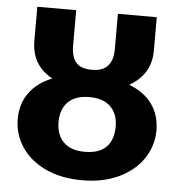

<svg xmlns="http://www.w3.org/2000/svg" viewBox="-51 -742 754 807"><g transform="rotate(5 325.5 -338.0)"><path d="M618 -218Q618 -155 582.5 -101Q547 -47 480.5 -15Q414 17 325 17Q236 17 170 -14Q104 -45 68.5 -98.5Q33 -152 33 -217Q33 -280 66.5 -326.5Q100 -373 163 -398Q74 -446 74 -551V-693H238V-544Q238 -497 258 -473Q278 -449 326 -449Q414 -449 414 -544V-693H578V-551Q578 -501 554.5 -462.5Q531 -424 487 -400Q551 -376 584.5 -329.5Q618 -283 618 -218ZM446 -220Q446 -273 415 -303.5Q384 -334 325 -334Q267 -334 236 -303.5Q205 -273 205 -219Q205 -164 236 -133.5Q267 -103 325 -103Q386 -103 416 -133.5Q446 -164 446 -220Z"/></g></svg>

Font: Fira Sans BGR
Style: Bold
Weight: 700
Designer: bBox Type GmbH & Carrois Corporate GbR & Edenspiekermann AG
Foundry: bBox Type GmbH & Carrois Corporate GbR & Edenspiekermann AG
Version: Version 4.301